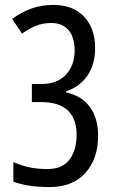

<svg xmlns="http://www.w3.org/2000/svg" viewBox="-20 -745 469 777"><path d="M181 12Q91 12 34 -10V-89Q66 -75 98 -68Q130 -61 173 -61Q233 -61 261.5 -99.5Q290 -138 290 -200Q290 -264 254.5 -298Q219 -332 145 -332H109V-405H148Q211 -405 246.5 -442.5Q282 -480 282 -541Q282 -594 257.5 -623Q233 -652 187 -652Q154 -652 125.5 -640.5Q97 -629 69 -609L29 -669Q71 -698 110 -711.5Q149 -725 196 -725Q276 -725 320.5 -677.5Q365 -630 365 -550Q365 -487 335.5 -441.5Q306 -396 247 -375V-371Q310 -358 343.5 -312.5Q377 -267 377 -196Q377 -102 325.5 -45Q274 12 181 12Z"/></svg>

Font: Noto Sans Tamil ExtraCondensed
Style: Regular
Weight: 400
Width: 2
Designer: Jelle Bosma - Monotype Design Team
Foundry: Monotype Imaging Inc.
Version: Version 2.004